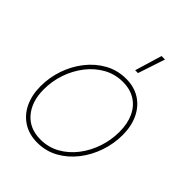

<svg xmlns="http://www.w3.org/2000/svg" viewBox="-214 -842 957 957"><g transform="rotate(45 265.0 -363.0)"><path d="M221.7 8.8Q164.1 8.8 121.8 -18.1Q79.6 -44.9 56.9 -92.5Q34.2 -140.1 34.2 -202.6Q34.2 -264.2 54.2 -322.3Q74.2 -380.4 111.3 -427.5Q148.4 -474.6 199 -502.4Q249.5 -530.3 310.1 -530.3Q367.2 -530.3 408.9 -503.7Q450.7 -477.1 473.4 -429.4Q496.1 -381.8 496.1 -319.3Q496.1 -258.3 476.1 -199.7Q456.1 -141.1 419.2 -94Q382.3 -46.9 332 -19Q281.7 8.8 221.7 8.8ZM221.7 -13.7Q277.3 -13.7 323.5 -39.6Q369.6 -65.4 403.3 -109.1Q437 -152.8 455.3 -207.3Q473.6 -261.7 473.6 -319.3Q473.6 -376.5 454.3 -418.7Q435.1 -460.9 398.2 -484.4Q361.3 -507.8 309.6 -507.8Q254.9 -507.8 208.5 -482.2Q162.1 -456.5 128.2 -413.1Q94.2 -369.6 75.4 -315.2Q56.6 -260.7 56.6 -202.6Q56.6 -117.2 100.6 -65.4Q144.5 -13.7 221.7 -13.7ZM311.5 -591.8 354.5 -734.9H378.9L331.5 -591.8Z"/></g></svg>

Font: Inter 28pt Thin
Style: Italic
Weight: 250
Italic angle: -9.3988°
Designer: Rasmus Andersson
Foundry: rsms
Version: Version 4.001;git-66647c0bb